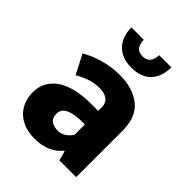

<svg xmlns="http://www.w3.org/2000/svg" viewBox="-201 -797 914 914"><g transform="rotate(45 256.0 -339.5)"><path d="M67 -438Q108 -462 159.5 -476.5Q211 -491 265 -491Q354 -491 408 -448Q462 -405 462 -311V0H349L336 -48H332Q312 -22 276.5 -5.5Q241 11 193 11Q152 11 121.5 -1Q91 -13 71 -33Q51 -53 40.5 -80.5Q30 -108 30 -139Q30 -181 48.5 -211Q67 -241 98.5 -260Q130 -279 172.5 -288Q215 -297 263 -297H313V-323Q313 -350 294 -364.5Q275 -379 240 -379Q210 -379 181 -370Q152 -361 117 -341ZM314 -207 281 -206Q253 -205 234 -200Q215 -195 203.5 -187.5Q192 -180 187 -169.5Q182 -159 182 -148Q182 -117 200.5 -105.5Q219 -94 243 -94Q267 -94 286.5 -108Q306 -122 314 -139ZM227 -690Q228 -662 239.5 -646Q251 -630 279 -630Q329 -630 331 -690H413Q413 -627 378.5 -590.5Q344 -554 279 -554Q243 -554 217.5 -565Q192 -576 175.5 -595Q159 -614 151.5 -638.5Q144 -663 144 -690Z"/></g></svg>

Font: Mukta Malar ExtraBold
Style: Regular
Weight: 800
Designer: Aadarsh Rajan, Girish Dalvi, Yashodeep Gholap
Foundry: Ek Type
Version: Version 2.538;PS 1.000;hotconv 16.6.51;makeotf.lib2.5.65220;